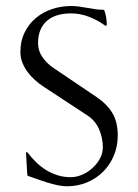

<svg xmlns="http://www.w3.org/2000/svg" viewBox="-20 -618 466 648"><path d="M219.2 -572.8Q194.8 -572.8 174.6 -566.9Q154.3 -561 139.6 -548.8Q125 -536.6 116.7 -517.6Q108.4 -498.5 108.4 -472.7Q108.4 -446.3 123.5 -424.8Q138.7 -403.3 159.7 -389.2L306.6 -290Q342.3 -265.6 359.9 -235.4Q377.4 -205.1 377.4 -161.1Q377.4 -124.5 364.3 -93Q351.1 -61.5 328.1 -38.6Q305.2 -15.6 273.7 -2.4Q242.2 10.7 205.6 10.7Q191.4 10.7 174.1 7.1Q156.7 3.4 138.9 -2.2Q121.1 -7.8 103.8 -13.9Q86.4 -20 73.2 -24.9Q72.3 -26.4 71.5 -37.4Q70.8 -48.3 70.1 -62Q69.3 -75.7 68.6 -87.6Q67.9 -99.6 67.9 -103L69.3 -105L72.8 -103.5Q86.4 -85.4 102.3 -70.1Q118.2 -54.7 136.2 -43.7Q154.3 -32.7 174.8 -26.4Q195.3 -20 218.8 -20Q237.8 -20 257.1 -28.3Q276.4 -36.6 292 -50.8Q307.6 -64.9 317.4 -83Q327.1 -101.1 327.1 -121.1Q327.1 -152.3 314.5 -181.6Q301.8 -210.9 274.9 -228.5L126 -326.2Q111.3 -335.9 97.4 -348.4Q83.5 -360.8 72.8 -375.5Q62 -390.1 55.4 -407Q48.8 -423.8 48.8 -442.9Q48.8 -479 62.7 -507.8Q76.7 -536.6 100.3 -556.6Q124 -576.7 155 -587.2Q186 -597.7 220.2 -597.7Q233.9 -597.7 247.8 -595.7Q261.7 -593.8 275.1 -591.3Q288.6 -588.9 302.2 -586.9Q315.9 -585 330.1 -585L332 -583Q336.4 -571.3 338.4 -558.8Q340.3 -546.4 340.3 -533.7L338.4 -531.2H335.4Q310.1 -549.8 280.5 -561.3Q251 -572.8 219.2 -572.8Z"/></svg>

Font: CAT Linz
Style: Regular
Weight: 400
Designer: Peter Wiegel
Foundry: Peter Wiegel
Version: Version 1.08